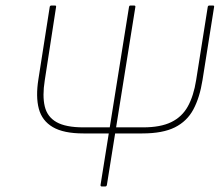

<svg xmlns="http://www.w3.org/2000/svg" viewBox="-20 -675 808 695"><path d="M282 -192Q210 -192 171 -215Q132 -238 120.5 -281.5Q109 -325 119 -388L160 -650Q161 -655 166 -655H179Q184 -655 183 -650L142 -384Q133 -328 142 -290Q151 -252 184.5 -233Q218 -214 282 -214H498Q561 -214 600 -233Q639 -252 660 -290Q681 -328 690 -385L732 -650Q733 -655 738 -655H751Q756 -655 755 -650L713 -385Q703 -322 680 -279Q657 -236 613 -214Q569 -192 495 -192ZM349 0Q343 0 344 -6L447 -650Q448 -655 452 -655H465Q471 -655 470 -650L367 -6Q366 0 361 0Z"/></svg>

Font: Sofia Sans Thin
Style: Italic
Weight: 250
Italic angle: -9°
Version: Version 4.100-B